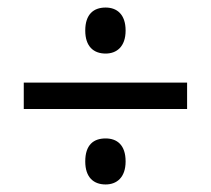

<svg xmlns="http://www.w3.org/2000/svg" viewBox="-20 -607 560 509"><path d="M260 -465C289 -465 313 -483 313 -526C313 -569 290 -587 260 -587C228 -587 206 -569 206 -526C206 -484 228 -465 260 -465ZM43 -318H476V-388H43ZM260 -118C289 -118 313 -136 313 -179C313 -223 290 -240 260 -240C228 -240 206 -223 206 -179C206 -137 228 -118 260 -118Z"/></svg>

Font: Noto Sans Lao Looped SemiCondensed
Style: Regular
Weight: 400
Width: 4
Designer: Mark Frömberg, Ben Mitchell
Foundry: The Fontpad Ltd
Version: Version 1.002